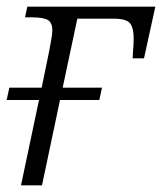

<svg xmlns="http://www.w3.org/2000/svg" viewBox="-20 -556 486 576"><path d="M43 0 97 -256H0L8 -293H105L127 -400Q131 -421 134 -438.5Q137 -456 137 -465Q137 -488 123.5 -496Q110 -504 75 -504H55L62 -536H446L412 -381H378L379 -401Q383 -444 379 -465Q375 -486 361.5 -493Q348 -500 322 -500H212L168 -293H286L278 -256H160L106 0Z"/></svg>

Font: Noto Serif Light
Style: Italic
Weight: 300
Italic angle: -12°
Designer: Monotype Design Team
Foundry: Monotype Imaging Inc.
Version: Version 2.013